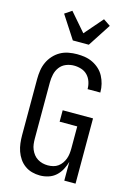

<svg xmlns="http://www.w3.org/2000/svg" viewBox="-144 -1056 789 1137"><g transform="rotate(15 250.0 -488.0)"><path d="M219 8Q194 8 170 1.5Q146 -5 126 -19.5Q106 -34 92 -54.5Q78 -75 70 -98Q62 -121 59 -145.5Q56 -170 56 -195V-540Q56 -566 60 -592.5Q64 -619 75 -643Q86 -667 104 -687Q122 -707 145 -720Q168 -733 194.5 -738Q221 -743 247 -743Q272 -743 296.5 -739Q321 -735 343.5 -724Q366 -713 384.5 -696Q403 -679 414.5 -657Q426 -635 432 -611Q438 -587 438 -562V-559H360V-561Q360 -583 352.5 -605Q345 -627 329.5 -643Q314 -659 292 -666Q270 -673 247 -673Q222 -673 198.5 -663.5Q175 -654 160 -634Q145 -614 139.5 -589.5Q134 -565 134 -540V-195Q134 -178 136 -161.5Q138 -145 144.5 -129.5Q151 -114 161 -101Q171 -88 185.5 -79Q200 -70 216 -66Q232 -62 249 -62Q265 -62 281.5 -66Q298 -70 311 -79.5Q324 -89 333.5 -102.5Q343 -116 348.5 -131Q354 -146 356 -162.5Q358 -179 358 -195V-330H250V-400H436V0H367V-115Q360 -90 347.5 -66.5Q335 -43 315.5 -25.5Q296 -8 270.5 0Q245 8 219 8ZM201 -815 110 -955 153 -984 250 -872 347 -984 390 -955 299 -815Z"/></g></svg>

Font: Iosevka Curly
Style: Regular
Weight: 400
Monospace: yes
Designer: Belleve Invis
Foundry: Belleve Invis
Version: Version 22.1.2; ttfautohint (v1.8.4)